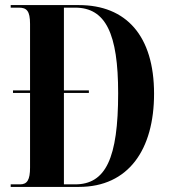

<svg xmlns="http://www.w3.org/2000/svg" viewBox="-20 -734 669 754"><path d="M22 0H290C485 0 585 -147 585 -366C585 -594 475 -714 290 -714H22V-704H54C85 -704 98 -691 98 -640V-379H31V-369H98V-76C98 -28 87 -10 59 -10H22ZM275 -10H231V-369H329V-379H231V-704H275C395 -704 444 -602 444 -368C444 -112 395 -10 275 -10Z"/></svg>

Font: Noto Serif Display ExtraCondensed
Style: Bold
Weight: 700
Width: 2
Designer: Monotype Design Team
Foundry: Monotype Imaging Inc.
Version: Version 2.009